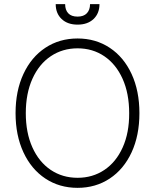

<svg xmlns="http://www.w3.org/2000/svg" viewBox="-20 -904 754 934"><path d="M357.4 9.8Q269 9.8 200.7 -35.4Q132.3 -80.6 94 -163.1Q55.7 -245.6 55.7 -353.5Q55.7 -461.9 94 -544.2Q132.3 -626.5 200.7 -671.6Q269 -716.8 357.4 -716.8Q445.3 -716.8 513.7 -671.6Q582 -626.5 620.1 -544.2Q658.2 -461.9 658.2 -353.5Q658.2 -245.1 620.1 -162.8Q582 -80.6 513.7 -35.4Q445.3 9.8 357.4 9.8ZM357.4 -668.9Q284.2 -668.9 227.1 -630.6Q169.9 -592.3 137.7 -520.8Q105.5 -449.2 105.5 -353.5Q105.5 -258.3 137.5 -187.3Q169.4 -116.2 226.6 -77.6Q283.7 -39.1 357.4 -39.1Q430.7 -39.1 487.8 -77.4Q544.9 -115.7 576.9 -187Q608.9 -258.3 608.4 -353.5Q608.4 -449.2 576.4 -520.5Q544.4 -591.8 487.5 -630.4Q430.7 -668.9 357.4 -668.9ZM357.4 -784.2Q308.6 -784.2 279.8 -811.5Q251 -838.9 251 -883.8H296.9Q296.9 -855.5 312 -839.4Q327.1 -823.2 357.4 -823.2Q387.2 -823.2 402.6 -839.6Q418 -856 418 -883.8H463.9Q463.9 -838.9 435.1 -811.5Q406.2 -784.2 357.4 -784.2Z"/></svg>

Font: Pretendard Std ExtraLight
Style: Regular
Weight: 200
Designer: Base glyphs from Inter by Rasmus Andersson; Hangeul glyphs from Noto Sans CJK(Source Han Sans) by Jang Soo-young and Kan
Foundry: Kil Hyung-jin
Version: Version 1.309